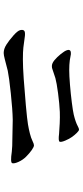

<svg xmlns="http://www.w3.org/2000/svg" viewBox="276 -849 448 1040"><g transform="rotate(90 500.0 -329.0)"><path d="M704 -425Q681 -427 648 -428.5Q615 -430 586 -429Q542 -427 485 -419.5Q428 -412 403 -405L361 -391Q346 -385 338 -386Q323 -386 306 -400Q289 -414 272.5 -434.5Q256 -455 252 -467.5Q248 -480 254 -485Q260 -490 273 -489L307 -483Q330 -480 360 -480Q389 -480 438.5 -484Q488 -488 535 -494Q582 -500 601 -504.5Q620 -509 636 -514.5Q652 -520 664 -526.5Q676 -533 682 -533Q688 -533 699.5 -521.5Q711 -510 721.5 -495.5Q732 -481 741.5 -458.5Q751 -436 747.5 -428Q744 -420 704 -425ZM801 -169Q775 -172 729 -172L629 -174Q574 -173 485 -163.5Q396 -154 363 -147L301 -131Q278 -125 267 -125Q245 -125 222 -139.5Q199 -154 172.5 -177.5Q146 -201 143 -215Q140 -229 146 -235.5Q152 -242 174 -240Q216 -234 238 -231.5Q260 -229 301 -229Q342 -229 407.5 -233.5Q473 -238 550 -245Q627 -252 653.5 -256.5Q680 -261 703.5 -267Q727 -273 743.5 -281Q760 -289 767 -289Q776 -289 793.5 -276.5Q811 -264 828.5 -246.5Q846 -229 856.5 -206Q867 -183 864 -171.5Q861 -160 801 -169Z"/></g></svg>

Font: ChillKai
Style: Regular
Weight: 400
Designer: ChillType
Foundry: 寒蝉字型
Version: Version 2.000